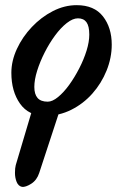

<svg xmlns="http://www.w3.org/2000/svg" viewBox="-20 -436 457 744"><path d="M155 13Q91 13 57.5 -34.5Q24 -82 24 -154Q24 -200 45.5 -246.5Q67 -293 103.5 -331.5Q140 -370 185 -393Q230 -416 277 -416Q345 -416 379 -372.5Q413 -329 413 -263Q413 -212 393 -162.5Q373 -113 338 -73.5Q303 -34 256 -10.5Q209 13 155 13ZM65 288Q51 285 44.5 269Q38 253 38 234Q38 215 41 204L110 -28H218L132 234Q123 262 101 276Q79 290 65 288ZM165 -42Q183 -42 205 -60Q227 -78 248 -107Q269 -136 287 -171Q305 -206 315.5 -240Q326 -274 326 -302Q326 -335 315 -350Q304 -365 282 -365Q262 -365 238.5 -346.5Q215 -328 193 -298Q171 -268 153 -232.5Q135 -197 124 -162Q113 -127 113 -99Q113 -71 125.5 -56.5Q138 -42 165 -42Z"/></svg>

Font: Junicode VF
Style: Italic
Weight: 400
Italic angle: -11°
Designer: Peter S. Baker
Version: Version 2.209